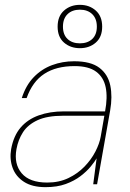

<svg xmlns="http://www.w3.org/2000/svg" viewBox="-20 -761 536 793"><path d="M168 12Q113 12 79 -10Q45 -32 32 -68Q19 -104 26 -145Q36 -200 65 -234Q94 -268 140 -284.5Q186 -301 244 -301H414Q425 -359 416.5 -400.5Q408 -442 377 -465Q346 -488 288 -488Q212 -488 163 -456Q114 -424 90 -356H70Q87 -409 119.5 -442.5Q152 -476 195 -492Q238 -508 286 -508Q355 -508 390.5 -481Q426 -454 435.5 -408Q445 -362 435 -305L381 0H365L379 -107Q371 -93 354.5 -73Q338 -53 312.5 -33.5Q287 -14 251.5 -1Q216 12 168 12ZM175 -7Q224 -7 262.5 -25.5Q301 -44 329 -73Q357 -102 374 -135Q391 -168 396 -197L411 -283H241Q175 -283 135 -264.5Q95 -246 75 -215Q55 -184 48 -145Q37 -84 69.5 -45.5Q102 -7 175 -7ZM310 -562Q271 -562 244.5 -585Q218 -608 218 -651Q218 -694 244.5 -717.5Q271 -741 310 -741Q349 -741 375.5 -717.5Q402 -694 402 -651Q402 -608 375.5 -585Q349 -562 310 -562ZM310 -582Q342 -582 361 -600Q380 -618 380 -651Q380 -684 361 -702.5Q342 -721 310 -721Q278 -721 259 -702.5Q240 -684 240 -651Q240 -618 259 -600Q278 -582 310 -582Z"/></svg>

Font: DM Sans 24pt Thin
Style: Italic
Weight: 250
Italic angle: -10°
Designer: Colophon Foundry, Jonny Pinhorn
Foundry: Colophon Foundry
Version: Version 4.004;gftools[0.9.30]